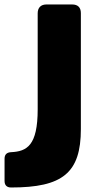

<svg xmlns="http://www.w3.org/2000/svg" viewBox="-36 -582 476 860"><path d="M13.7 257.8C244.1 257.8 326.2 192.9 326.2 -3.9V-523.4C326.2 -548.8 312.5 -562 287.1 -562H171.9C147 -562 132.8 -547.4 132.8 -522.5V-92.3C132.8 70.8 84 96.2 13.7 99.6C-5.4 100.6 -15.6 109.9 -15.6 128.9V228.5C-15.6 247.6 -5.4 257.8 13.7 257.8Z"/></svg>

Font: Gyrotrope Black
Style: Regular
Weight: 900
Designer: David Moles
Version: Version 1.003;Glyphs 3.3.1 (3343)